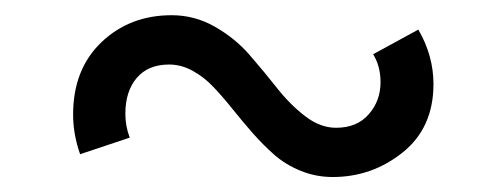

<svg xmlns="http://www.w3.org/2000/svg" viewBox="-20 -489 640 255"><path d="M152.3 -306.2 86.4 -284.2Q77.1 -310.5 77.1 -336.9Q77.1 -397 114.7 -432.9Q152.3 -468.8 208 -468.8Q238.8 -468.8 265.6 -453.4Q292.5 -438 311.5 -416Q330.6 -394 347.9 -372.1Q365.2 -350.1 385.3 -334.7Q405.3 -319.3 426.3 -319.3Q454.1 -319.3 469.7 -337.2Q485.4 -355 485.4 -379.9Q485.4 -400.9 475.6 -417L535.6 -449.7Q555.7 -415 555.7 -377.4Q555.7 -319.3 514.9 -286.6Q474.1 -253.9 421.9 -253.9Q399.4 -253.9 379.2 -262.2Q358.9 -270.5 344 -283.7Q329.1 -296.9 315.2 -312.7Q301.3 -328.6 288.6 -344.5Q275.9 -360.4 263.4 -373.5Q251 -386.7 235.8 -395Q220.7 -403.3 204.6 -403.3Q176.8 -403.3 161.6 -385.5Q146.5 -367.7 146.5 -337.9Q146.5 -321.3 152.3 -306.2Z"/></svg>

Font: LilGrotesk
Style: Regular
Weight: 400
Designer: BSozoo
Foundry: BSozoo
Version: Version 1.004;PS 001.004;hotconv 1.0.70;makeotf.lib2.5.58329